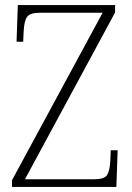

<svg xmlns="http://www.w3.org/2000/svg" viewBox="-20 -734 519 754"><path d="M27 0V-26L383 -684H138Q98 -684 86.5 -668Q75 -652 73 -612L71 -570H45L50 -714H432V-685L78 -30H349Q389 -30 400 -46Q411 -62 413 -101L415 -144H442L437 0Z"/></svg>

Font: Noto Serif Georgian SemiCondensed ExtraLight
Style: Regular
Weight: 200
Width: 4
Designer: Monotype Design Team, Akaki Razmadze
Foundry: Google LLC
Version: Version 2.003; ttfautohint (v1.8.4.7-5d5b)